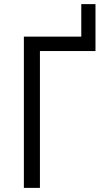

<svg xmlns="http://www.w3.org/2000/svg" viewBox="-20 -913 540 933"><path d="M96 0V-735H375V-893H444V-665H174V0Z"/></svg>

Font: Iosevka srxl
Style: Regular
Weight: 400
Monospace: yes
Designer: Belleve Invis
Foundry: Belleve Invis
Version: Version 33.0.1; ttfautohint (v1.8.3)